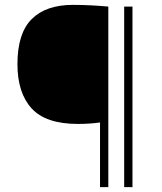

<svg xmlns="http://www.w3.org/2000/svg" viewBox="-20 -767 664 787"><path d="M390 0V-265Q347.5 -259 299 -259Q168 -259 109.8 -322.5Q51.5 -386 51.5 -504.5Q51.5 -630.5 110 -688.8Q168.5 -747 278.5 -747Q318 -747 355 -745Q392 -743 424 -740V0ZM489 0V-740H523V0Z"/></svg>

Font: Encode Sans SmExp Th
Style: Regular
Weight: 100
Width: 6
Designer: Multiple Designers
Foundry: Impallari Type
Version: Version 3.002; ttfautohint (v1.8.3) -l 8 -r 50 -G 200 -x 14 